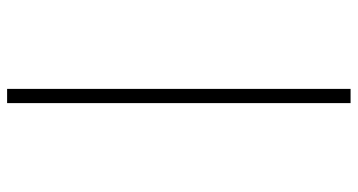

<svg xmlns="http://www.w3.org/2000/svg" viewBox="-253 -610 1006 540"><g transform="rotate(90 250.0 -340.0)"><path d="M230 143V-823H270V143Z"/></g></svg>

Font: Zed Sans Extralight
Style: Regular
Weight: 200
Designer: Belleve Invis
Foundry: Belleve Invis
Version: Version 1.0.0; ttfautohint (v1.8.4)